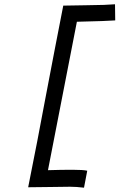

<svg xmlns="http://www.w3.org/2000/svg" viewBox="-20 -744 558 895"><path d="M516.1 -724.1 517.1 -648.9Q484.4 -646 338.4 -642.6L203.6 49.3Q266.6 47.4 311.5 47.4H317.9Q367.7 47.4 386.7 51.8L371.6 130.9Q336.4 126.5 306.2 126.5Q293.9 126.5 215.1 127.7Q136.2 128.9 111.3 128.9Q117.2 98.6 130.6 31Q144 -36.6 153.8 -86.4Q160.6 -122.6 189.9 -276.9Q190.4 -278.8 234.9 -512.2L274.9 -717.8Q300.3 -717.8 377.7 -719.5Q455.1 -721.2 464.8 -721.2Q498 -722.7 516.1 -724.1Z"/></svg>

Font: Fantasque Sans Mono
Style: Italic
Weight: 400
Italic angle: -11°
Monospace: yes
Designer: Jany Belluz
Version: Version 1.8.0 ; ttfautohint (v1.8.2)